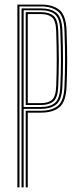

<svg xmlns="http://www.w3.org/2000/svg" viewBox="-20 -820 342 840"><path d="M56 0V-800H159.8Q211.2 -800 240 -776.5Q268.8 -753 271.2 -687Q274 -611 273.9 -554.8Q273.8 -498.5 271.2 -440.2Q268.2 -374.5 240 -350.9Q211.8 -327.2 159 -327.2H101.5V0H92.5V-335.5H159Q205.5 -335.5 232.4 -356.5Q259.2 -377.5 262 -440.5Q264.2 -492.8 264.6 -549.6Q265 -606.5 262 -686.8Q259.8 -749.5 232.8 -770.6Q205.8 -791.8 159.8 -791.8H65.2V0ZM74.2 0V-783.2H159.8Q203.5 -783.2 227.1 -763.5Q250.8 -743.8 253 -686.2Q255.8 -609.8 255.6 -554.6Q255.5 -499.5 253 -440.8Q250.5 -383.8 226.9 -363.8Q203.2 -343.8 159 -343.8H83.5V0ZM83.5 -352H159Q199 -352 220.2 -369.9Q241.5 -387.8 243.8 -441.2Q246.5 -498.2 246.6 -552.8Q246.8 -607.2 243.8 -686Q242 -738.8 220.8 -756.9Q199.5 -775 159.8 -775H83.5ZM92.5 -360.5V-766.8H159.8Q194.5 -766.8 213.8 -751Q233 -735.2 234.8 -685.8Q237.5 -609.8 237.4 -555.1Q237.2 -500.5 234.8 -441.5Q232.8 -392 213.5 -376.2Q194.2 -360.5 159 -360.5ZM101.5 -368.8H159Q190 -368.8 206.9 -382.6Q223.8 -396.5 225.8 -442Q228.2 -501.8 228.2 -557.9Q228.2 -614 225.8 -685.5Q224 -730.2 207.5 -744.4Q191 -758.5 159.8 -758.5H101.5Z"/></svg>

Font: Big Shoulders Inline Display Light
Style: Regular
Weight: 300
Designer: Patric King
Foundry: XO Type Co
Version: Version 1.000